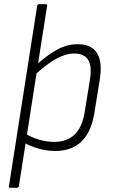

<svg xmlns="http://www.w3.org/2000/svg" viewBox="-20 -703 534 908"><path d="M27 185Q21 185 22 179L156 -677Q158 -683 164 -683H197Q205 -683 203 -677L69 179Q67 185 60 185ZM241 11Q203 11 163 0Q123 -11 91 -30L97 -73Q129 -53 165 -42.5Q201 -32 236 -32Q296 -32 332 -66Q368 -100 380 -170L405 -324Q416 -389 397 -419.5Q378 -450 332 -450Q291 -450 245.5 -425Q200 -400 141 -345L146 -391Q203 -443 250.5 -468.5Q298 -494 348 -494Q412 -494 438.5 -452.5Q465 -411 452 -328L426 -167Q411 -77 364.5 -33Q318 11 241 11Z"/></svg>

Font: Sofia Sans Semi Condensed Light
Style: Italic
Weight: 300
Italic angle: -9°
Version: Version 4.100